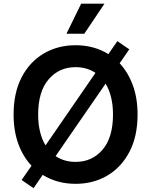

<svg xmlns="http://www.w3.org/2000/svg" viewBox="-20 -981 815 1035"><path d="M160.9 33.4 96.6 -10.7 149.9 -87.7Q104.4 -135.7 78.8 -205.4Q53.3 -275.2 53.3 -363.6Q53.3 -481.2 96.9 -564.8Q140.6 -648.4 216.3 -692.8Q291.9 -737.2 387.4 -737.2Q486.9 -737.2 564.3 -689.3L612.6 -759.2L676.8 -715.2L625 -639.9Q670.1 -591.6 695.8 -522Q721.6 -452.4 721.6 -363.6Q721.6 -246.1 677.7 -162.5Q633.9 -78.8 558.4 -34.4Q483 9.9 387.4 9.9Q287.6 9.9 210.2 -38.4ZM589.1 -363.6Q589.1 -415.5 578.7 -457.2Q568.2 -498.9 549.4 -530.2L279.8 -139.6Q326 -108.3 387.4 -108.3Q476.6 -108.3 532.8 -174Q589.1 -239.7 589.1 -363.6ZM225.5 -197.4 494.7 -588.1Q448.9 -619 387.4 -619Q298.7 -619 242.2 -553.4Q185.7 -487.9 185.7 -363.6Q185.7 -312.1 196 -270.4Q206.3 -228.7 225.5 -197.4ZM338.1 -799 417.6 -961.3H543.3L434.3 -799Z"/></svg>

Font: Inter Zeller Semi Bold
Style: Regular
Weight: 600
Designer: Rasmus Andersson; Joe Bland
Foundry: zeller
Version: Version 3.015;git-dec3a8cb1